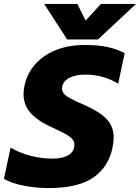

<svg xmlns="http://www.w3.org/2000/svg" viewBox="-39 -943 713 978"><path d="M186 -923H355L397 -838L475 -923H654L460 -742H303ZM-19 -32 15 -191Q63 -163 118.5 -149Q174 -135 227 -135Q281 -135 310.5 -153.5Q340 -172 340 -205Q340 -230 316 -247Q292 -264 226 -294Q151 -328 116 -368.5Q81 -409 81 -463Q81 -481 86 -508Q106 -601 188 -657.5Q270 -714 395 -714Q459 -714 507 -704Q555 -694 596 -672L563 -517Q486 -563 396 -563Q348 -563 316.5 -547.5Q285 -532 278 -503Q277 -499 277 -492Q277 -469 302.5 -452Q328 -435 394 -407Q472 -372 506 -334.5Q540 -297 540 -243Q540 -220 534 -191Q514 -92 436 -38.5Q358 15 209 15Q143 15 80.5 2.5Q18 -10 -19 -32Z"/></svg>

Font: Prompt Bold
Style: Bold Italic
Weight: 700
Italic angle: -12°
Designer: Katatrad Team
Foundry: CadsonDemak
Version: Version 1.000